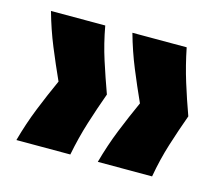

<svg xmlns="http://www.w3.org/2000/svg" viewBox="-64 -541 613 533"><g transform="rotate(15 242.0 -274.5)"><path d="M412 -89H256Q270 -140 288.5 -186Q307 -232 327 -276Q307 -320 288.5 -365Q270 -410 256 -460H412Q422 -410 436 -365Q450 -320 466 -276Q450 -232 435.5 -186Q421 -140 412 -89ZM177 -89H22Q36 -140 54.5 -186Q73 -232 93 -276Q73 -320 54.5 -365Q36 -410 22 -460H178Q187 -410 201.5 -365Q216 -320 232 -276Q216 -232 201.5 -186Q187 -140 177 -89Z"/></g></svg>

Font: Bricolage Grotesque ExtraBold
Style: Regular
Weight: 800
Designer: Mathieu Triay
Foundry: Atelier Triay
Version: Version 1.001;gftools[0.9.33.dev8+g029e19f]